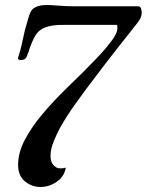

<svg xmlns="http://www.w3.org/2000/svg" viewBox="-20 -733 584 764"><path d="M206 -10Q176 11 141 11Q106 11 79 -11.5Q52 -34 52 -77Q52 -126 79 -177Q106 -228 148.5 -278.5Q191 -329 239 -376Q262 -399 287.5 -423.5Q313 -448 337 -473Q362 -498 383.5 -521.5Q405 -545 419 -564Q447 -599 447 -620Q447 -624 447 -627Q447 -630 445 -634H233Q199 -634 179 -629.5Q159 -625 146 -617Q131 -608 122 -593.5Q113 -579 107 -564Q105 -560 103 -554Q101 -548 98 -541Q97 -536 95 -530.5Q93 -525 91 -520Q89 -514 87 -509.5Q85 -505 83 -502Q77 -494 61 -494Q49 -497 52 -504Q60 -527 66.5 -556Q73 -585 79 -613Q87 -642 94 -665Q101 -688 110 -697Q129 -713 165 -713Q185 -713 213 -710.5Q241 -708 276 -708H529Q539 -708 541.5 -698Q544 -688 544 -682Q544 -675 540.5 -664.5Q537 -654 523 -637Q490 -595 448 -542Q406 -489 364 -433Q321 -377 282 -322.5Q243 -268 217 -221Q207 -202 194 -171Q181 -140 181 -112Q181 -98 186 -86.5Q191 -75 204 -67Q209 -63 222 -63Q232 -63 242 -66Q238 -45 228 -31.5Q218 -18 206 -10Z"/></svg>

Font: Playball
Style: Regular
Weight: 400
Designer: Robert E. Leuschke
Foundry: Robert E. Leuschke
Version: Version 1.010